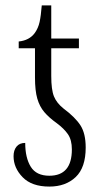

<svg xmlns="http://www.w3.org/2000/svg" viewBox="-20 -678 374 708"><path d="M162 10Q97 10 63.5 -24.5Q30 -59 30 -102Q30 -124 41 -137.5Q52 -151 73 -151Q73 -96 93.5 -63Q114 -30 162 -30Q245 -30 245 -127Q245 -162 230.5 -183Q216 -204 189 -224Q161 -244 143.5 -264.5Q126 -285 117.5 -314.5Q109 -344 109 -392V-500H49V-525Q88 -529 108 -556Q121 -574 126 -597Q131 -620 134 -658H169V-536H271V-500H169V-398Q169 -347 179 -322.5Q189 -298 214 -278Q257 -246 276.5 -216Q296 -186 296 -134Q296 -60 259 -25Q222 10 162 10Z"/></svg>

Font: Noto Serif ExtraCondensed Light
Style: Regular
Weight: 300
Width: 2
Designer: Monotype Design Team
Foundry: Monotype Imaging Inc.
Version: Version 2.014; ttfautohint (v1.8.4.7-5d5b)